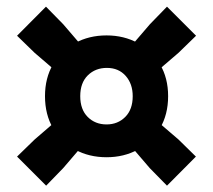

<svg xmlns="http://www.w3.org/2000/svg" viewBox="-20 -666 656 591"><path d="M196 -409.5 86.5 -503.5 32.5 -556 121.5 -645.5 174.5 -591.5 268.5 -482ZM420 -409.5 347.5 -482 441.5 -591.5 494 -645.5 583.5 -556 529.5 -503.5ZM494 -94.5 441 -148.5 348 -257 420.5 -330 529.5 -236.5 583 -184ZM122 -94.5 32.5 -184 86.5 -236.5 195 -330 267.5 -257 174.5 -148.5ZM308 -182Q254 -182 211 -205.5Q168 -229 143.2 -271.2Q118.5 -313.5 118.5 -370Q118.5 -426 143.2 -468Q168 -510 211 -533.5Q254 -557 308 -557Q361.5 -557 404.5 -533.5Q447.5 -510 472.5 -468Q497.5 -426 497.5 -370Q497.5 -313.5 472.5 -271.2Q447.5 -229 404.5 -205.5Q361.5 -182 308 -182ZM308 -283Q342.5 -283 365.5 -306Q388.5 -329 388.5 -370Q388.5 -408 366.8 -432.5Q345 -457 309 -457Q273.5 -457 250.2 -434Q227 -411 227 -370Q227 -329 250 -306Q273 -283 308 -283Z"/></svg>

Font: Encode Sans SC SemiCondensed ExtraBold
Style: Regular
Weight: 800
Width: 4
Designer: Multiple Designers
Foundry: Impallari Type
Version: Version 3.002